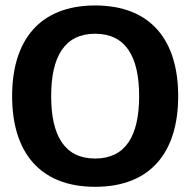

<svg xmlns="http://www.w3.org/2000/svg" viewBox="-20 -682 707 713"><path d="M333.3 11.7C541.7 11.7 641.7 -119.2 641.7 -325C641.7 -530.8 541.7 -661.7 333.3 -661.7C125.8 -661.7 25 -530.8 25 -325C25 -119.2 125.8 11.7 333.3 11.7ZM333.3 -93.3C220.8 -93.3 170 -176.7 170 -325C170 -473.3 220.8 -556.7 333.3 -556.7C445.8 -556.7 496.7 -473.3 496.7 -325C496.7 -176.7 445.8 -93.3 333.3 -93.3Z"/></svg>

Font: Familjen Grotesk GF
Style: Bold
Weight: 700
Designer: Anders Wikstroem, Jonas Baeckman, Matilda Gysing, Kristian Moeller
Foundry: Familjen STHLM AB
Version: Version 2.000; Beta; Release 4; Build 6